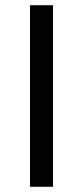

<svg xmlns="http://www.w3.org/2000/svg" viewBox="-20 -715 320 735"><path d="M95 0V-695H183V0Z"/></svg>

Font: Coval
Style: Light
Weight: 300
Foundry: Context Ltd
Version: Version 001.000